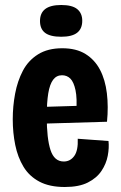

<svg xmlns="http://www.w3.org/2000/svg" viewBox="-20 -735 483 768"><path d="M239 13Q178 13 137.5 -8.5Q97 -30 74 -68Q51 -106 41 -155Q31 -204 31 -258Q31 -310 40.5 -360.5Q50 -411 71.5 -452Q93 -493 132 -517.5Q171 -542 229 -542Q285 -542 322 -519Q359 -496 380 -456Q401 -416 407.5 -362Q414 -308 408 -248L137 -240V-307L303 -312L285 -285Q289 -342 282 -374.5Q275 -407 261.5 -420.5Q248 -434 228 -434Q206 -434 192.5 -416Q179 -398 173 -361.5Q167 -325 167 -268Q167 -181 182 -135Q197 -89 235 -89Q248 -89 258.5 -94.5Q269 -100 277 -111Q285 -122 288.5 -139.5Q292 -157 291 -180L414 -171Q417 -144 411 -112Q405 -80 386 -51.5Q367 -23 331.5 -5Q296 13 239 13ZM225 -588Q181 -588 160.5 -603.5Q140 -619 140 -651Q140 -683 161 -699Q182 -715 225 -715Q269 -715 289 -698.5Q309 -682 309 -652Q309 -620 288.5 -604Q268 -588 225 -588Z"/></svg>

Font: Bricolage Grotesque Condensed
Style: Bold
Weight: 700
Width: 3
Designer: Mathieu Triay
Foundry: Atelier Triay
Version: Version 1.001;gftools[0.9.33.dev8+g029e19f]